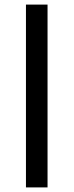

<svg xmlns="http://www.w3.org/2000/svg" viewBox="-20 -749 321 836"><path d="M93 67V-729H187V67Z"/></svg>

Font: Mona Sans Medium
Style: Regular
Weight: 500
Designer: Deni Anggara
Foundry: GitHub
Version: Version 2.000;Glyphs 3.2.3 (3260)